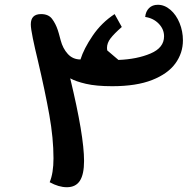

<svg xmlns="http://www.w3.org/2000/svg" viewBox="-20 -759 791 804"><path d="M188 4Q204 -34 204 -96Q204 -180 186.5 -278Q169 -376 138 -508Q126 -557 117.5 -598.5Q109 -640 109 -657Q109 -700 152 -700Q183 -700 198 -680Q213 -660 222 -633Q225 -625 234 -590.5Q243 -556 264 -533Q285 -510 317 -510Q331 -555 368 -609.5Q405 -664 460 -700L490 -646Q458 -618 443 -598.5Q428 -579 428 -558Q428 -552 429 -548L476 -508Q554 -511 610.5 -535Q667 -559 667 -607Q667 -637 644.5 -660Q622 -683 588 -688Q590 -711 604 -725Q618 -739 641 -739Q669 -739 693.5 -718Q718 -697 732 -662.5Q746 -628 746 -590Q746 -537 714.5 -493.5Q683 -450 617 -424Q551 -398 450 -398Q383 -398 340 -408Q297 -418 274 -431Q332 -191 332 -85Q332 -29 314.5 -2Q297 25 260 25Q226 25 188 4Z"/></svg>

Font: Lemonada
Style: Regular
Weight: 400
Designer: Mohamed Gaber (Arabic) Eduardo Tunni (Latin)
Foundry: Kief Type Foundry
Version: Version 3.006